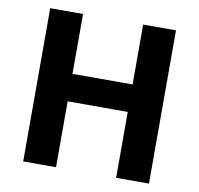

<svg xmlns="http://www.w3.org/2000/svg" viewBox="-79 -797 915 881"><g transform="rotate(10 378.0 -357.0)"><path d="M671 0H518V-307H238V0H85V-714H238V-435H518V-714H671Z"/></g></svg>

Font: Noto Sans Thai Looped
Style: Bold
Weight: 700
Designer: Sasikarn Vongin, Ben Mitchell
Foundry: The Fontpad Ltd
Version: Version 1.001; ttfautohint (v1.8.4.7-5d5b)